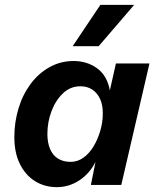

<svg xmlns="http://www.w3.org/2000/svg" viewBox="-20 -761 655 790"><path d="M214 9Q163 9 123.5 -16Q84 -41 61.5 -87Q39 -133 39 -197Q39 -258 56 -314.5Q73 -371 105.5 -415Q138 -459 183.5 -484.5Q229 -510 283 -510Q338 -510 379.5 -480Q421 -450 432 -389L457 -500H595L479 0H354L373 -95Q349 -47 306.5 -19Q264 9 214 9ZM271 -95Q299 -95 323 -112Q347 -129 364.5 -158Q382 -187 392.5 -222.5Q403 -258 403 -295Q403 -330 391.5 -354.5Q380 -379 359.5 -392.5Q339 -406 311 -406Q269 -406 238.5 -376.5Q208 -347 191.5 -302.5Q175 -258 175 -210Q175 -174 186 -148Q197 -122 218.5 -108.5Q240 -95 271 -95ZM393 -741H532L386 -571H279Z"/></svg>

Font: Kantumruy Pro SemiBold
Style: Italic
Weight: 600
Italic angle: -13°
Version: Version 1.002